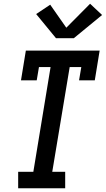

<svg xmlns="http://www.w3.org/2000/svg" viewBox="-20 -1005 565 1025"><path d="M77 0V-88H158L250 -647H188L176 -576H92L118 -735H512L486 -576H402L414 -647H352L259 -88H328V0ZM279 -801 173 -930 248 -980 334 -857 461 -985 525 -925 374 -801Z"/></svg>

Font: Iosevka Slab Semibold
Style: Italic
Weight: 600
Italic angle: -9°
Monospace: yes
Designer: Belleve Invis
Foundry: Belleve Invis
Version: Version 11.1.1; ttfautohint (v1.8.3)